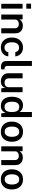

<svg xmlns="http://www.w3.org/2000/svg" viewBox="1910 -2694 793 4654"><g transform="rotate(90 2307.0 -366.5)"><path d="M71 0V-517H187.5V0ZM69 -607.5V-722.5H189.5V-607.5Z M331.5 0V-517H450.5V-443Q462.5 -463 483.2 -481.5Q504 -500 534.5 -511.5Q565 -523 606 -523Q654 -523 695.2 -504Q736.5 -485 761.8 -444.5Q787 -404 787 -340V0H665V-325.5Q665 -376.5 637 -401.2Q609 -426 566.5 -426Q537.5 -426 511.5 -416.2Q485.5 -406.5 469.2 -386.8Q453 -367 453 -337.5V0Z M1134 10Q1063 10 1007.8 -21.2Q952.5 -52.5 921 -112.2Q889.5 -172 889.5 -256.5Q889.5 -337 919.2 -397.8Q949 -458.5 1003.8 -492.8Q1058.5 -527 1134 -527Q1194.5 -527 1240.5 -503Q1286.5 -479 1314.2 -436.5Q1342 -394 1347.5 -340H1244Q1240 -363.5 1226.5 -384.8Q1213 -406 1190.2 -419.2Q1167.5 -432.5 1135 -432.5Q1076.5 -432.5 1040.5 -389.5Q1004.5 -346.5 1004.5 -257.5Q1004.5 -175.5 1038.8 -127Q1073 -78.5 1137 -78.5Q1169 -78.5 1192 -92.8Q1215 -107 1228.2 -128.2Q1241.5 -149.5 1245 -171H1346Q1341.5 -118.5 1313.5 -77.5Q1285.5 -36.5 1239.5 -13.2Q1193.5 10 1134 10Z M1607 7.5Q1557 7.5 1527 -5Q1497 -17.5 1482 -38.5Q1467 -59.5 1462.5 -85.8Q1458 -112 1458 -139.5V-743H1577V-153.5Q1577 -120 1590.8 -101.5Q1604.5 -83 1635.5 -80L1661.5 -79V-2.5Q1648 1.5 1634 4.5Q1620 7.5 1607 7.5Z M1953.5 10Q1915.5 10 1880.2 -1.2Q1845 -12.5 1817 -34.2Q1789 -56 1772.5 -88Q1756 -120 1756 -162.5V-517H1878V-176.5Q1878 -134.5 1904.8 -107.5Q1931.5 -80.5 1985.5 -80.5Q2034.5 -80.5 2064 -106.2Q2093.5 -132 2093.5 -180.5V-517H2214.5V0H2121L2107.5 -101Q2098 -58.5 2074.2 -34.2Q2050.5 -10 2018.8 0Q1987 10 1953.5 10Z M2544 10Q2441.5 10 2383 -60.5Q2324.5 -131 2324.5 -261Q2324.5 -342 2348.2 -401.8Q2372 -461.5 2418.5 -494.2Q2465 -527 2533 -527Q2565 -527 2591.2 -519.2Q2617.5 -511.5 2638 -499Q2658.5 -486.5 2672.8 -471.5Q2687 -456.5 2695 -441.5V-743H2817.5V0H2727.5L2714 -106Q2707.5 -87.5 2695.8 -67.2Q2684 -47 2664.2 -29.5Q2644.5 -12 2615 -1Q2585.5 10 2544 10ZM2569 -79.5Q2634.5 -79.5 2664.8 -122.2Q2695 -165 2695 -264Q2694.5 -320.5 2681.2 -359Q2668 -397.5 2641 -417Q2614 -436.5 2570.5 -436.5Q2515.5 -436.5 2480.2 -396Q2445 -355.5 2445 -264Q2445 -173 2477.5 -126.2Q2510 -79.5 2569 -79.5Z M3172 10Q3098 10 3043 -21.8Q2988 -53.5 2957.8 -113Q2927.5 -172.5 2927.5 -256Q2927.5 -337 2957 -398Q2986.5 -459 3041.2 -493Q3096 -527 3172.5 -527Q3246.5 -527 3301 -494.5Q3355.5 -462 3385.2 -401.5Q3415 -341 3415 -256Q3415 -177.5 3386.8 -117.8Q3358.5 -58 3304.2 -24Q3250 10 3172 10ZM3172.5 -82.5Q3214.5 -82.5 3241.8 -105.5Q3269 -128.5 3282.5 -168.5Q3296 -208.5 3296 -259.5Q3296 -307 3284 -347Q3272 -387 3244.8 -411.2Q3217.5 -435.5 3172.5 -435.5Q3130 -435.5 3102.2 -413.2Q3074.5 -391 3061 -351.2Q3047.5 -311.5 3047.5 -259.5Q3047.5 -212.5 3059.5 -172.2Q3071.5 -132 3099 -107.2Q3126.5 -82.5 3172.5 -82.5Z M3526 0V-517H3645V-443Q3657 -463 3677.8 -481.5Q3698.5 -500 3729 -511.5Q3759.5 -523 3800.5 -523Q3848.5 -523 3889.8 -504Q3931 -485 3956.2 -444.5Q3981.5 -404 3981.5 -340V0H3859.5V-325.5Q3859.5 -376.5 3831.5 -401.2Q3803.5 -426 3761 -426Q3732 -426 3706 -416.2Q3680 -406.5 3663.8 -386.8Q3647.5 -367 3647.5 -337.5V0Z M4328.5 10Q4254.5 10 4199.5 -21.8Q4144.5 -53.5 4114.2 -113Q4084 -172.5 4084 -256Q4084 -337 4113.5 -398Q4143 -459 4197.8 -493Q4252.5 -527 4329 -527Q4403 -527 4457.5 -494.5Q4512 -462 4541.8 -401.5Q4571.5 -341 4571.5 -256Q4571.5 -177.5 4543.2 -117.8Q4515 -58 4460.8 -24Q4406.5 10 4328.5 10ZM4329 -82.5Q4371 -82.5 4398.2 -105.5Q4425.5 -128.5 4439 -168.5Q4452.5 -208.5 4452.5 -259.5Q4452.5 -307 4440.5 -347Q4428.5 -387 4401.2 -411.2Q4374 -435.5 4329 -435.5Q4286.5 -435.5 4258.8 -413.2Q4231 -391 4217.5 -351.2Q4204 -311.5 4204 -259.5Q4204 -212.5 4216 -172.2Q4228 -132 4255.5 -107.2Q4283 -82.5 4329 -82.5Z"/></g></svg>

Font: Public Sans Thin SemiBold
Style: Regular
Weight: 600
Version: Version 2.001